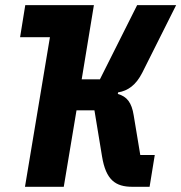

<svg xmlns="http://www.w3.org/2000/svg" viewBox="-20 -718 697 738"><path d="M76 0H225.1L274.1 -294H343L372.2 -116.8C387.1 -25.9 424 0 489 0H555L574.9 -122.2H519.2L494 -274.1C486.2 -323.9 468 -346.9 432.9 -356.9L433.9 -362.9C471.9 -369 502.8 -391 527 -438.9L657 -698.2H507.1L364 -413H294L340.9 -698.2H77.1L57.2 -574.9H171.9Z"/></svg>

Font: Margiela Mono Italic Bold It
Style: Regular
Weight: 700
Designer: Mike Abbink, Paul van der Laan, Pieter van Rosmalen
Foundry: Bold Monday
Version: Version 2.003 2021